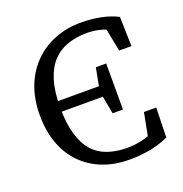

<svg xmlns="http://www.w3.org/2000/svg" viewBox="-127 -798 883 925"><g transform="rotate(-20 315.0 -335.5)"><path d="M383 15Q307 15 245.5 -9Q184 -33 139.5 -78.5Q95 -124 71.5 -188.5Q48 -253 48 -334Q48 -414 72.5 -478.5Q97 -543 142.5 -589.5Q188 -636 250 -661Q312 -686 386 -686Q437 -686 486 -676.5Q535 -667 573 -647L577 -496H514L485 -644L552 -636V-577Q517 -604 478 -616.5Q439 -629 396 -629Q342 -629 297 -613.5Q252 -598 220 -564Q188 -530 170.5 -473.5Q153 -417 153 -336Q153 -254 169.5 -197.5Q186 -141 216.5 -107Q247 -73 291.5 -57.5Q336 -42 391 -42Q439 -42 484 -55Q529 -68 563 -94V-35L496 -27L525 -177H588L584 -25Q548 -7 496.5 4Q445 15 383 15ZM132 -314V-368H403V-314ZM381 -223 361 -331V-355L381 -459H434V-223Z"/></g></svg>

Font: Source Serif 4
Style: Regular
Weight: 400
Designer: Frank Grießhammer
Foundry: Adobe Systems Incorporated
Version: Version 4.004;hotconv 1.0.116;makeotfexe 2.5.65601